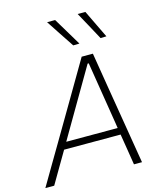

<svg xmlns="http://www.w3.org/2000/svg" viewBox="-156 -1068 969 1165"><g transform="rotate(-15 328.5 -485.0)"><path d="M-18 0Q16 -58 53.5 -121.8Q91 -185.5 125 -243L269 -488Q306 -551 337.2 -604.2Q368.5 -657.5 401 -713H471.5Q480 -660 489 -606.2Q498 -552.5 508.5 -487L549 -242.5Q559 -183 569.2 -119.8Q579.5 -56.5 589 0H538.5Q531 -47 523 -97Q515 -147 507 -195.5H152Q123.5 -147 94.5 -97.5Q65.5 -48 37.5 0ZM195 -269.5Q186 -254 177 -238.5H500L495.5 -268L432 -663H425ZM369.5 -792.5Q340.5 -836 311.2 -880.2Q282 -924.5 252.5 -969.5H303Q329 -926.5 355.5 -882Q382 -837.5 408.5 -793.5ZM541 -792.5Q517 -837 492.8 -881.5Q468.5 -926 444.5 -969.5H493Q514 -926.5 535.2 -882Q556.5 -837.5 578 -793.5Z"/></g></svg>

Font: Commissioner ExtraLight
Style: Italic
Weight: 200
Italic angle: -12°
Designer: Kostas Bartsokas
Foundry: Kostas Bartsokas
Version: Version 1.000; ttfautohint (v1.8.3)